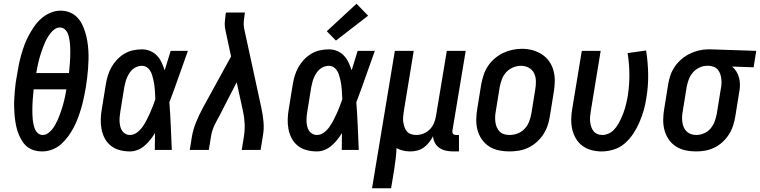

<svg xmlns="http://www.w3.org/2000/svg" viewBox="-20 -802 4065 1027"><path d="M205 8Q184 8 164.5 2.5Q145 -3 129 -14.5Q113 -26 102 -42.5Q91 -59 83 -76.5Q75 -94 70 -113.5Q65 -133 62 -152.5Q59 -172 57.5 -192.5Q56 -213 55.5 -234Q55 -255 56.5 -276Q58 -297 59.5 -318Q61 -339 64 -359.5Q67 -380 71 -401Q75 -428 80.5 -455Q86 -482 93.5 -508.5Q101 -535 110.5 -561Q120 -587 133.5 -612Q147 -637 163.5 -661Q180 -685 202 -704Q224 -723 250.5 -734Q277 -745 304 -745Q330 -745 352.5 -736Q375 -727 391.5 -710.5Q408 -694 418.5 -673Q429 -652 436 -629Q443 -606 447 -582Q451 -558 452.5 -533.5Q454 -509 453.5 -484Q453 -459 451 -434Q449 -409 446 -384Q443 -359 439 -334Q434 -307 428.5 -280Q423 -253 415.5 -227Q408 -201 398.5 -175Q389 -149 376 -123.5Q363 -98 346 -74.5Q329 -51 307.5 -31.5Q286 -12 259 -2Q232 8 205 8ZM174 -411H349Q350 -425 351.5 -439Q353 -453 354 -467Q355 -481 355.5 -494.5Q356 -508 356 -522Q356 -536 355.5 -549.5Q355 -563 353.5 -576Q352 -589 349 -602.5Q346 -616 340.5 -627.5Q335 -639 324.5 -647Q314 -655 300 -655Q286 -655 273.5 -646.5Q261 -638 251.5 -626Q242 -614 234.5 -601.5Q227 -589 221 -575.5Q215 -562 210 -548.5Q205 -535 200.5 -521.5Q196 -508 192 -494.5Q188 -481 185 -467Q182 -453 179 -439Q176 -425 174 -411ZM209 -80Q223 -80 235.5 -88.5Q248 -97 257.5 -108.5Q267 -120 274.5 -133Q282 -146 288 -159.5Q294 -173 299 -186.5Q304 -200 308.5 -213.5Q313 -227 317 -240.5Q321 -254 324 -268Q327 -282 330 -296Q333 -310 335 -324H160Q159 -310 157.5 -296Q156 -282 155 -268Q154 -254 153.5 -240.5Q153 -227 153 -213Q153 -199 153.5 -185.5Q154 -172 155.5 -159Q157 -146 160 -133Q163 -120 168.5 -108Q174 -96 184.5 -88Q195 -80 209 -80Z M675 8Q647 8 620.5 1Q594 -6 573.5 -22Q553 -38 540.5 -61.5Q528 -85 523 -111.5Q518 -138 519 -166Q520 -194 525 -221L546 -351Q550 -375 557 -398Q564 -421 576.5 -443Q589 -465 606.5 -483.5Q624 -502 646 -515Q668 -528 692 -533Q716 -538 740 -538Q763 -538 784 -529Q805 -520 820 -504Q835 -488 844.5 -467.5Q854 -447 861 -426Q869 -452 877 -478Q885 -504 893 -530H985Q960 -461 936 -392Q912 -323 886 -255Q891 -191 893.5 -127.5Q896 -64 899 0H808Q808 -23 808.5 -45.5Q809 -68 809 -90Q798 -72 784 -54.5Q770 -37 753 -22.5Q736 -8 716 0Q696 8 675 8ZM675 -80Q695 -80 712.5 -93Q730 -106 742 -123Q754 -140 763.5 -158.5Q773 -177 781.5 -195.5Q790 -214 797 -233Q804 -252 811 -271Q810 -285 809.5 -298Q809 -311 808 -324.5Q807 -338 805 -351Q803 -364 800 -377Q797 -390 793 -402.5Q789 -415 782 -425.5Q775 -436 764 -443Q753 -450 739 -450Q727 -450 714 -445.5Q701 -441 690.5 -432Q680 -423 672.5 -411.5Q665 -400 659.5 -387.5Q654 -375 651 -362.5Q648 -350 645 -337L624 -207Q622 -194 620.5 -180.5Q619 -167 619.5 -153.5Q620 -140 623 -127Q626 -114 632.5 -103.5Q639 -93 650.5 -86.5Q662 -80 675 -80Z M995 0 1007 -74Q1014 -112 1029.5 -150Q1045 -188 1065 -225L1216 -500L1188 -630Q1188 -633 1187 -635Q1186 -637 1186 -639Q1186 -639 1186 -639Q1186 -639 1186 -639V-640Q1181 -661 1182.5 -683Q1184 -705 1187 -728L1189 -735H1290L1289 -728Q1286 -708 1284 -688Q1282 -668 1286 -649L1378 -225Q1386 -188 1389.5 -150Q1393 -112 1386 -74L1374 0H1273L1285 -74Q1290 -107 1288.5 -140.5Q1287 -174 1280 -206L1246 -362L1154 -183Q1147 -170 1139.5 -156.5Q1132 -143 1126 -129.5Q1120 -116 1115.5 -102Q1111 -88 1109 -74L1097 0Z M1675 8Q1647 8 1620.5 1Q1594 -6 1573.5 -22Q1553 -38 1540.5 -61.5Q1528 -85 1523 -111.5Q1518 -138 1519 -166Q1520 -194 1525 -221L1546 -351Q1550 -375 1557 -398Q1564 -421 1576.5 -443Q1589 -465 1606.5 -483.5Q1624 -502 1646 -515Q1668 -528 1692 -533Q1716 -538 1740 -538Q1763 -538 1784 -529Q1805 -520 1820 -504Q1835 -488 1844.5 -467.5Q1854 -447 1861 -426Q1869 -452 1877 -478Q1885 -504 1893 -530H1985Q1960 -461 1936 -392Q1912 -323 1886 -255Q1891 -191 1893.5 -127.5Q1896 -64 1899 0H1808Q1808 -23 1808.5 -45.5Q1809 -68 1809 -90Q1798 -72 1784 -54.5Q1770 -37 1753 -22.5Q1736 -8 1716 0Q1696 8 1675 8ZM1675 -80Q1695 -80 1712.5 -93Q1730 -106 1742 -123Q1754 -140 1763.5 -158.5Q1773 -177 1781.5 -195.5Q1790 -214 1797 -233Q1804 -252 1811 -271Q1810 -285 1809.5 -298Q1809 -311 1808 -324.5Q1807 -338 1805 -351Q1803 -364 1800 -377Q1797 -390 1793 -402.5Q1789 -415 1782 -425.5Q1775 -436 1764 -443Q1753 -450 1739 -450Q1727 -450 1714 -445.5Q1701 -441 1690.5 -432Q1680 -423 1672.5 -411.5Q1665 -400 1659.5 -387.5Q1654 -375 1651 -362.5Q1648 -350 1645 -337L1624 -207Q1622 -194 1620.5 -180.5Q1619 -167 1619.5 -153.5Q1620 -140 1623 -127Q1626 -114 1632.5 -103.5Q1639 -93 1650.5 -86.5Q1662 -80 1675 -80ZM1777 -585 1728 -635 1887 -782 1949 -718Z M1970 205 2092 -530H2193L2140 -207Q2138 -193 2136.5 -178Q2135 -163 2137 -149.5Q2139 -136 2143.5 -122.5Q2148 -109 2156.5 -99Q2165 -89 2178.5 -84.5Q2192 -80 2207 -80Q2226 -80 2245 -87.5Q2264 -95 2278.5 -109.5Q2293 -124 2301 -143Q2309 -162 2312 -181L2370 -530H2471L2400 -103Q2399 -98 2400 -93.5Q2401 -89 2403.5 -86Q2406 -83 2410.5 -81.5Q2415 -80 2419 -80H2435V8H2405Q2385 8 2366 4Q2347 0 2331.5 -10Q2316 -20 2307 -36.5Q2298 -53 2296 -73Q2287 -55 2274.5 -39.5Q2262 -24 2246 -12.5Q2230 -1 2211 3.5Q2192 8 2174 8Q2154 8 2135.5 3.5Q2117 -1 2101 -10Q2100 18 2096.5 46.5Q2093 75 2089 102L2072 205Z M2704 8Q2675 8 2647 2Q2619 -4 2596 -19Q2573 -34 2557 -57Q2541 -80 2534 -107Q2527 -134 2527.5 -163Q2528 -192 2533 -221L2554 -351Q2559 -377 2567 -401.5Q2575 -426 2590 -448.5Q2605 -471 2626 -489Q2647 -507 2671 -518.5Q2695 -530 2720.5 -535.5Q2746 -541 2772 -541Q2801 -541 2828.5 -533.5Q2856 -526 2879 -511Q2902 -496 2918 -473Q2934 -450 2941 -423Q2948 -396 2947.5 -367Q2947 -338 2942 -309L2921 -179Q2917 -153 2908.5 -128.5Q2900 -104 2885 -81.5Q2870 -59 2849.5 -41Q2829 -23 2804.5 -11.5Q2780 0 2754.5 4Q2729 8 2704 8ZM2706 -80Q2727 -80 2748.5 -88Q2770 -96 2786 -113Q2802 -130 2810 -151Q2818 -172 2822 -193L2843 -323Q2847 -345 2846.5 -368Q2846 -391 2837 -410Q2828 -429 2809 -439.5Q2790 -450 2767 -450Q2746 -450 2725 -441.5Q2704 -433 2688.5 -416.5Q2673 -400 2665 -379Q2657 -358 2653 -337L2632 -207Q2629 -192 2628.5 -177Q2628 -162 2630 -148Q2632 -134 2637.5 -121Q2643 -108 2653 -98Q2663 -88 2677 -84Q2691 -80 2706 -80Z M3199 8Q3171 8 3144 1Q3117 -6 3095.5 -22Q3074 -38 3060.5 -61Q3047 -84 3041 -110Q3035 -136 3035.5 -164.5Q3036 -193 3041 -221L3092 -530H3193L3140 -207Q3138 -193 3136.5 -179Q3135 -165 3136.5 -151.5Q3138 -138 3142 -125Q3146 -112 3154 -101.5Q3162 -91 3174.5 -85.5Q3187 -80 3201 -80Q3217 -80 3233 -86.5Q3249 -93 3261.5 -105.5Q3274 -118 3283 -132.5Q3292 -147 3299.5 -162.5Q3307 -178 3313 -193.5Q3319 -209 3323.5 -224.5Q3328 -240 3331.5 -256.5Q3335 -273 3338 -289Q3347 -347 3346.5 -404.5Q3346 -462 3337 -518L3436 -532Q3446 -469 3447 -405Q3448 -341 3437 -276Q3432 -243 3423 -211.5Q3414 -180 3400.5 -148.5Q3387 -117 3368 -88Q3349 -59 3323 -36Q3297 -13 3264 -2.5Q3231 8 3199 8Z M3703 8Q3674 8 3646 2Q3618 -4 3595 -19Q3572 -34 3556.5 -57Q3541 -80 3534 -107Q3527 -134 3527.5 -163Q3528 -192 3533 -221L3554 -351Q3558 -376 3566.5 -400.5Q3575 -425 3590 -446.5Q3605 -468 3625.5 -485.5Q3646 -503 3669.5 -514.5Q3693 -526 3718 -532Q3743 -538 3767 -538Q3771 -538 3775 -538Q3779 -538 3783 -538L4025 -530L4011 -442L3896 -446Q3910 -434 3919.5 -418.5Q3929 -403 3933.5 -385Q3938 -367 3938 -347.5Q3938 -328 3934 -309L3913 -179Q3909 -154 3901 -129.5Q3893 -105 3879 -83Q3865 -61 3845 -42.5Q3825 -24 3801.5 -12.5Q3778 -1 3753 3.5Q3728 8 3703 8ZM3705 -80Q3725 -80 3746 -89Q3767 -98 3781 -115Q3795 -132 3802.5 -152Q3810 -172 3814 -193L3835 -323Q3838 -337 3839 -351Q3840 -365 3838.5 -378.5Q3837 -392 3833 -404.5Q3829 -417 3821 -427.5Q3813 -438 3800.5 -443.5Q3788 -449 3775 -450H3768Q3767 -450 3765 -450Q3763 -450 3761 -450Q3741 -450 3721 -440.5Q3701 -431 3686.5 -414.5Q3672 -398 3664.5 -378Q3657 -358 3653 -337L3632 -207Q3629 -192 3628.5 -177Q3628 -162 3630 -148Q3632 -134 3637.5 -121Q3643 -108 3653 -98.5Q3663 -89 3676.5 -84.5Q3690 -80 3705 -80Z"/></svg>

Font: Iosevka Curly Semibold Oblique
Style: Regular
Weight: 600
Italic angle: -9°
Monospace: yes
Designer: Belleve Invis
Foundry: Belleve Invis
Version: Version 11.1.0; ttfautohint (v1.8.3)